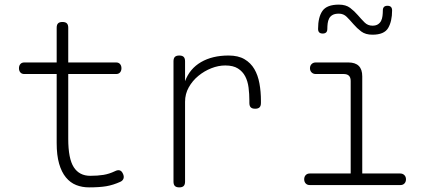

<svg xmlns="http://www.w3.org/2000/svg" viewBox="-20 -800 1840 830"><path d="M482 -530Q493 -530 499 -523Q505 -516 505 -505Q505 -494 499 -487Q493 -480 482 -480H275V-200Q275 -114 299 -77Q323 -40 370 -40Q402 -40 427 -44Q452 -48 477 -60Q489 -66 497.5 -63.5Q506 -61 511 -50Q517 -38 514 -28.5Q511 -19 500 -14Q469 0 439.5 5Q410 10 365 10Q335 10 309.5 0Q284 -10 265 -33Q246 -56 235.5 -92.5Q225 -129 225 -182V-480H85Q74 -480 68 -487Q62 -494 62 -505Q62 -516 68 -523Q74 -530 85 -530H225V-680Q225 -693 231 -699Q237 -705 250 -705Q263 -705 269 -699Q275 -693 275 -680V-530Z M755 10Q742 10 736 4Q730 -2 730 -15V-535Q730 -548 736 -554Q742 -560 755 -560Q768 -560 774 -554Q780 -548 780 -535V-449Q800 -503 849 -531.5Q898 -560 968 -560Q1010 -560 1037 -544Q1064 -528 1079.5 -501.5Q1095 -475 1101.5 -439.5Q1108 -404 1108 -365V-355Q1108 -342 1102 -336Q1096 -330 1083 -330Q1070 -330 1064 -336Q1058 -342 1058 -355V-365Q1058 -394 1054.5 -421.5Q1051 -449 1040 -470Q1029 -491 1008.5 -504Q988 -517 954 -517Q924 -517 893.5 -505Q863 -493 837.5 -472Q812 -451 796 -422.5Q780 -394 780 -360V-15Q780 -2 774 4Q768 10 755 10Z M1710 -50Q1721 -50 1728 -43Q1735 -36 1735 -25Q1735 -14 1728.5 -7Q1722 0 1711 0H1319Q1308 0 1301.5 -7Q1295 -14 1295 -25Q1295 -36 1301.5 -43Q1308 -50 1319 -50H1496V-450Q1496 -465 1488.5 -472.5Q1481 -480 1466 -480H1345Q1334 -480 1327 -487Q1320 -494 1320 -505Q1320 -516 1327 -523Q1334 -530 1345 -530H1486Q1516 -530 1531 -515Q1546 -500 1546 -470V-50ZM1395 -675Q1395 -665 1390 -660Q1385 -655 1375 -655Q1365 -655 1360 -660Q1355 -665 1355 -675Q1355 -726 1374 -753Q1393 -780 1445 -780Q1475 -780 1493.5 -766Q1512 -752 1527 -734.5Q1542 -717 1556 -703Q1570 -689 1590 -689Q1605 -689 1614 -695Q1623 -701 1627.5 -710Q1632 -719 1633.5 -731Q1635 -743 1635 -755Q1635 -765 1640 -770Q1645 -775 1655 -775Q1665 -775 1670 -770Q1675 -765 1675 -755Q1675 -708 1658 -679Q1641 -650 1590 -650Q1560 -650 1541.5 -664Q1523 -678 1508 -695.5Q1493 -713 1479 -727Q1465 -741 1445 -741Q1428 -741 1418 -735.5Q1408 -730 1403 -720.5Q1398 -711 1396.5 -699Q1395 -687 1395 -675Z"/></svg>

Font: Maple Mono NL Thin
Style: Regular
Weight: 250
Monospace: yes
Designer: subframe7536
Version: Version 7.000